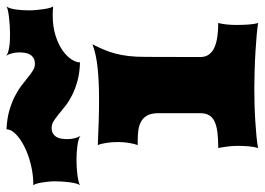

<svg xmlns="http://www.w3.org/2000/svg" viewBox="-212 -706 842 611"><g transform="rotate(-90 208.5 -401.0)"><path d="M42.5 0Q46.4 -12.7 47.9 -30.3Q49.3 -47.9 49.3 -64.9Q49.3 -80.6 47.4 -96.2Q45.4 -111.8 42.5 -127Q69.8 -127 90.6 -129.4Q111.3 -131.8 125.2 -137.9Q139.2 -144 146.2 -155.3Q153.3 -166.5 153.3 -184.1V-319.8Q152.8 -340.8 145.8 -353.3Q138.7 -365.7 127 -372.3Q115.2 -378.9 99.9 -381.1Q84.5 -383.3 67.4 -383.3H51.8Q55.7 -393.1 58.6 -410.4Q61.5 -427.7 61.5 -446.8Q61.5 -465.3 58.8 -482.7Q56.2 -500 51.8 -510.3Q93.3 -508.3 129.2 -507.3Q165 -506.3 196.8 -506.3Q255.9 -506.3 298.8 -511Q341.8 -515.6 372.6 -527.3Q362.8 -508.3 355.5 -491Q348.1 -473.6 343 -454.3Q337.9 -435.1 335.2 -412.1Q332.5 -389.2 332.5 -359.4L332 -184.1Q332 -166.5 341.1 -155.3Q350.1 -144 365.2 -137.9Q380.4 -131.8 399.9 -129.4Q419.4 -127 440.4 -127Q437.5 -116.7 435.8 -101.6Q434.1 -86.4 434.1 -69.3Q434.1 -50.8 435.3 -32Q436.5 -13.2 440.4 0Q427.2 -2.4 402.8 -4.6Q378.4 -6.8 349.4 -8.5Q320.3 -10.3 289.3 -11.2Q258.3 -12.2 231.9 -12.2Q208.5 -12.2 180.9 -11.5Q153.3 -10.7 126.7 -9Q100.1 -7.3 77.6 -5.1Q55.2 -2.9 42.5 0ZM-75.7 -566.9Q-72.3 -571.8 -70.1 -580.8Q-67.9 -589.8 -66.4 -601.1Q-64.9 -612.3 -64.2 -624.5Q-63.5 -636.7 -63.5 -647.9Q-63.5 -657.2 -64.7 -668.5Q-65.9 -679.7 -67.6 -689.9Q-69.3 -700.2 -71.8 -707.3Q-74.2 -714.4 -77.1 -715.3Q-42.5 -715.3 -10 -723.4Q22.5 -731.4 47.4 -744.1Q72.3 -756.8 87.2 -771.7Q102.1 -786.6 102.1 -800.8Q135.7 -799.3 161.1 -792Q186.5 -784.7 206.3 -774.7Q226.1 -764.6 240.7 -753.4Q255.4 -742.2 267.1 -732.7Q278.8 -723.1 289.1 -716.8Q299.3 -710.4 309.6 -710.4Q321.8 -710.4 329.1 -715.1Q336.4 -719.7 340.3 -726.8Q344.2 -733.9 345.5 -742.9Q346.7 -752 346.7 -760.7Q346.7 -772.5 343.8 -783.4Q340.8 -794.4 335.9 -802.2Q339.4 -798.3 347.2 -795.9Q355 -793.5 364.7 -792Q374.5 -790.5 385.5 -790Q396.5 -789.6 406.2 -789.6Q418.5 -789.6 432.6 -790.5Q446.8 -791.5 459.5 -793Q472.2 -794.4 481.4 -796.6Q490.7 -798.8 493.2 -801.3Q489.7 -796.9 487.3 -789.3Q484.9 -781.7 483.4 -771.7Q481.9 -761.7 481.2 -750.5Q480.5 -739.3 480.5 -727.5Q480.5 -718.3 481.7 -705.8Q482.9 -693.4 484.6 -681.6Q486.3 -669.9 488.8 -661.6Q491.2 -653.3 494.1 -652.3Q479.5 -653.8 465.3 -653.8Q429.2 -653.8 401.1 -645Q373 -636.2 354 -623Q335 -609.9 325 -594.7Q314.9 -579.6 314.9 -566.9Q281.2 -567.9 255.9 -575Q230.5 -582 210.7 -592Q190.9 -602.1 176.3 -613.5Q161.6 -625 149.9 -634.8Q138.2 -644.5 127.9 -650.9Q117.7 -657.2 107.4 -657.2Q95.2 -657.2 88.1 -652.6Q81.1 -647.9 77.1 -640.9Q73.2 -633.8 72 -624.8Q70.8 -615.7 70.8 -606.9Q70.8 -595.2 73.5 -584.2Q76.2 -573.2 81.1 -565.4Q77.6 -568.8 69.1 -571.3Q60.5 -573.7 49.8 -575.2Q39.1 -576.7 27.3 -577.4Q15.6 -578.1 5.9 -578.1Q-5.9 -578.1 -18.8 -577.4Q-31.7 -576.7 -43.2 -575.2Q-54.7 -573.7 -63.5 -571.5Q-72.3 -569.3 -75.7 -566.9Z"/></g></svg>

Font: Arbutus
Style: Regular
Weight: 400
Designer: Karolina Lach
Foundry: Sorkin Type Co.
Version: Version 1.002